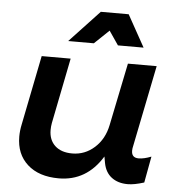

<svg xmlns="http://www.w3.org/2000/svg" viewBox="-54 -807 801 865"><g transform="rotate(5 347.0 -375.0)"><path d="M573 -613H457L414 -676L348 -613H232L367 -757H493ZM565 -168Q562 -156 562 -146Q562 -114 594 -114Q618 -114 651 -127L629 -8Q585 6 555 6Q511 6 482 -16Q453 -38 445 -81L440 -109Q369 7 243 7Q153 7 101.5 -39.5Q50 -86 50 -165Q50 -192 56 -220L119 -535H250L191 -239Q188 -223 188 -207Q188 -162 216 -136Q244 -110 294 -110Q351 -110 394.5 -149Q438 -188 451 -252L509 -535H639Z"/></g></svg>

Font: TypoPRO Montserrat Alternates
Style: Italic
Weight: 500
Italic angle: -11.3°
Designer: Julieta Ulanovsky
Foundry: Julieta Ulanovsky
Version: Version 6.001